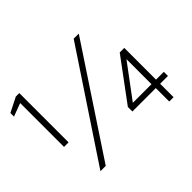

<svg xmlns="http://www.w3.org/2000/svg" viewBox="-148 -990 1253 1253"><g transform="rotate(-45 478.5 -363.5)"><path d="M96 -276H138V-731H106L5 -680V-647L96 -681ZM687 -731H640L152 4H201ZM789 -455 575 -166V-124H791V0H831V-124H903V-162H831V-455ZM617 -162 789 -393V-162Z"/></g></svg>

Font: United Sans ExtraLight
Style: Regular
Weight: 200
Designer: Pablo Impallari, Rodrigo Fuenzalida (Modified by Dan O. Williams)
Version: Version 1.000;PS 001.000;hotconv 1.0.88;makeotf.lib2.5.64775